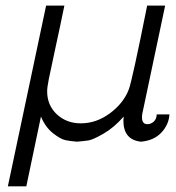

<svg xmlns="http://www.w3.org/2000/svg" viewBox="-20 -493 623 680"><path d="M7.8 167 143.1 -472.2 144 -473.1H208Q193.8 -403.3 176.5 -324.2Q159.2 -245.1 153.1 -214.1Q147 -183.1 147 -169.9Q147 -120.1 181.4 -88.1Q215.8 -56.2 266.1 -56.2Q321.3 -56.2 369.1 -91.6Q417 -127 436 -175.8Q448.2 -208 501 -472.2V-473.1H564.9L483.9 -89.8Q482.9 -85 482.9 -77.1Q482.9 -53.2 502 -53.2Q514.2 -53.2 524.2 -62Q534.2 -70.8 535.2 -87.9H580.1Q578.1 -51.8 551.5 -23.4Q524.9 4.9 479 8.8Q417 2 417 -65.9Q417 -67.9 417.5 -72.5Q418 -77.1 418 -80.1Q383.8 -41 346.4 -19.5Q309.1 2 293 4.4Q276.9 6.8 252 8.8Q229 6.8 211.9 3.4Q194.8 0 168 -21Q141.1 -42 125 -80.1L73.2 167Z"/></svg>

Font: CMU Bright
Style: Oblique
Weight: 500
Italic angle: -12°
Version: Version 0.7.0